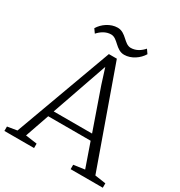

<svg xmlns="http://www.w3.org/2000/svg" viewBox="-213 -1085 1156 1232"><g transform="rotate(30 365.0 -469.0)"><path d="M191.4 -830.6C213.4 -855.5 246.1 -878.9 285.2 -878.9C335.4 -878.9 358.4 -807.1 421.4 -807.1C474.1 -807.1 524.9 -843.3 549.8 -885.3L529.3 -914.6C507.3 -889.6 476.6 -866.7 436 -866.7C386.2 -866.7 363.3 -937.5 300.3 -937.5C247.6 -937.5 196.3 -902.3 170.9 -859.4ZM1 0H220.7V-32.7L135.7 -44.4L197.3 -222.2H511.7L573.7 -44.4L491.7 -32.7V0H730V-32.7L649.4 -44.4L394 -762.2H335L72.3 -44.4L1 -32.7ZM212.4 -266.6 356 -679.7 392.1 -565.9 496.6 -266.6Z"/></g></svg>

Font: Merriweather
Style: Light
Weight: 250
Designer: Eben Sorkin ( eben@eyebytes.com )
Foundry: Sorkin Type Co.
Version: Version 1.003